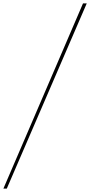

<svg xmlns="http://www.w3.org/2000/svg" viewBox="-65 -955 531 1131"><path d="M-45 156 424 -935H446L-25 156Z"/></svg>

Font: Poppins Variable
Style: Italic
Weight: 100
Italic angle: -10°
Designer: Jonny Pinhorn
Foundry: Indian Type Foundry
Version: Version 6.000